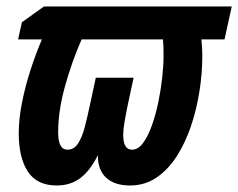

<svg xmlns="http://www.w3.org/2000/svg" viewBox="-20 -565 738 595"><path d="M155.8 9.8Q94.7 9.8 66.4 -33.2Q38.1 -76.2 38.1 -151.9Q38.1 -196.3 48.3 -247.8Q58.6 -299.3 75.2 -350.1Q91.8 -400.9 109.9 -442.9H36.1L47.9 -496.1L116.2 -544.9H698.2L675.8 -442.9H604Q605 -430.7 606 -418.2Q606.9 -405.8 606.9 -390.1Q606.9 -337.9 598.1 -282Q589.4 -226.1 571.8 -174.1Q554.2 -122.1 527.6 -80.6Q501 -39.1 464.8 -14.6Q428.7 9.8 382.8 9.8Q335.4 9.8 309.3 -13.9Q283.2 -37.6 283.2 -84Q259.8 -36.6 229.2 -13.4Q198.7 9.8 155.8 9.8ZM189 -101.1Q209.5 -101.1 221.9 -120.4Q234.4 -139.6 242.7 -171.4Q251 -203.1 258.8 -240.2L276.9 -324.2H394L376 -240.2Q369.6 -209 365.7 -185.8Q361.8 -162.6 361.8 -147Q361.8 -101.1 389.2 -101.1Q407.7 -101.1 423.1 -121.6Q438.5 -142.1 450.4 -175.5Q462.4 -209 470.5 -247.8Q478.5 -286.6 482.7 -324.2Q486.8 -361.8 486.8 -390.1Q486.8 -402.8 486.6 -415.8Q486.3 -428.7 484.9 -442.9H232.9Q202.1 -372.6 181.2 -296.9Q160.2 -221.2 160.2 -154.8Q160.2 -101.1 189 -101.1Z"/></svg>

Font: Open Sans Condensed
Style: Bold Italic
Weight: 700
Width: 3
Italic angle: -12°
Designer: Monotype Design Team
Foundry: Monotype Imaging Inc.
Version: Version 3.003; ttfautohint (v1.8.4)